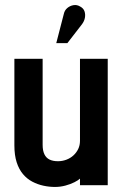

<svg xmlns="http://www.w3.org/2000/svg" viewBox="-20 -734 487 761"><path d="M305 -638Q314 -650 316.5 -663.5Q319 -677 315 -689Q311 -701 298 -708Q285 -716 271 -713.5Q257 -711 246.5 -702Q236 -693 233 -679L203 -563H247ZM297 -26V0H407V-501H297V-176Q297 -158 290 -143.5Q283 -129 271 -118Q259 -107 243 -101Q227 -95 210 -95Q190 -95 176.5 -101.5Q163 -108 156 -122.5Q149 -137 149 -160V-501H37V-158Q37 -119 46 -91Q55 -63 71 -44Q87 -25 108 -14Q129 -3 152 2Q175 7 198 7Q219 7 239.5 1.5Q260 -4 275.5 -12Q291 -20 297 -26Z"/></svg>

Font: Advent Pro
Style: Bold
Weight: 700
Designer: VivaRado, Andreas Kalpakidis
Foundry: VivaRado, Andreas Kalpakidis
Version: Version 3.000